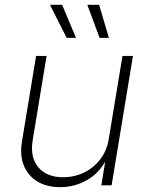

<svg xmlns="http://www.w3.org/2000/svg" viewBox="-20 -775 618 803"><path d="M231.4 7.8Q176.3 7.8 137 -15.6Q97.7 -39.1 79.8 -82.5Q62 -126 72.3 -186L130.9 -541H174.8L116.7 -188.5Q105 -117.7 140.1 -75.7Q175.3 -33.7 243.7 -33.7Q290.5 -33.7 331.1 -53.2Q371.6 -72.8 399.2 -108.6Q426.8 -144.5 434.6 -192.4L492.2 -541H536.1L446.8 0H403.8L423.8 -121.6H432.1Q400.9 -55.2 347.2 -23.7Q293.5 7.8 231.4 7.8ZM396.5 -616.7 345.2 -754.9H394.5L435.5 -616.7ZM258.8 -616.7 189 -754.9H239.7L297.9 -616.7Z"/></svg>

Font: Inter 17pt ExtraLight
Style: Italic
Weight: 250
Italic angle: -9.3988°
Version: Version 4.001;git-66647c0bb